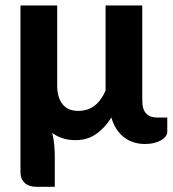

<svg xmlns="http://www.w3.org/2000/svg" viewBox="-20 -536 649 722"><path d="M609 -94V-40.5Q609 -32 603.2 -23.8Q597.5 -15.5 586.5 -9Q575.5 -2.5 559.8 1.5Q544 5.5 524.5 5.5Q503.5 5.5 483.8 -0.5Q464 -6.5 447.5 -19Q431 -31.5 418.5 -50Q406 -68.5 399 -94Q373 -53.5 340.2 -31.2Q307.5 -9 265 -9Q237.5 -9 215.8 -16Q194 -23 176.5 -36Q182 -14 184 9.2Q186 32.5 186 53V166.5H117.5Q89 166.5 73 152Q57 137.5 57 110V-515.5H195V-213.5Q195 -170.5 214.8 -144.8Q234.5 -119 273.5 -119Q311 -119 336.5 -139.2Q362 -159.5 377 -196V-515.5H515V-156.5Q515 -124.5 529.8 -109.2Q544.5 -94 570 -94Z"/></svg>

Font: Lato
Style: Regular
Weight: 800
Designer: Lukasz Dziedzic with Adam Twardoch and Botio Nikoltchev
Foundry: tyPoland Lukasz Dziedzic
Version: Version 2.015; 2015-08-06; http://www.latofonts.com/; ttfaut